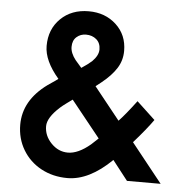

<svg xmlns="http://www.w3.org/2000/svg" viewBox="-51 -740 778 801"><g transform="rotate(5 338.0 -339.5)"><path d="M45 -194Q45 -296 144 -368Q152 -374 163 -381Q174 -388 187 -398Q126 -469 126 -531Q126 -601 171.5 -645.5Q217 -690 289 -690Q358 -690 404 -647.5Q450 -605 450 -538Q450 -498 429 -465Q408 -432 368 -400L344 -381L452 -246Q478 -273 524 -334L601 -262Q573 -222 520 -162L650 1H509L445 -81Q351 11 260 11Q199 11 150 -15.5Q101 -42 73 -89Q45 -136 45 -194ZM253 -95Q296 -95 347 -138L376 -165L254 -317Q247 -312 230.5 -300Q214 -288 204 -279Q153 -233 153 -197Q153 -157 183 -126Q213 -95 253 -95ZM252 -482Q257 -476 265 -467Q273 -458 278 -452Q304 -469 321 -484Q347 -510 347 -535Q347 -562 329.5 -577Q312 -592 286 -592Q263 -592 246.5 -577.5Q230 -563 230 -536Q230 -510 252 -482Z"/></g></svg>

Font: Teachers SemiBold
Style: Regular
Weight: 600
Designer: Alfredo Marco Pradil & Chank Diesel
Version: Version 0.009